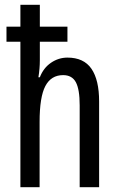

<svg xmlns="http://www.w3.org/2000/svg" viewBox="-20 -780 496 800"><path d="M146 -760V-669H261V-606H146V-529Q146 -494 140 -458H146Q161 -497 192.5 -518.5Q224 -540 261 -540Q329 -540 361 -493.5Q393 -447 393 -357V0H312V-341Q312 -408 296 -437.5Q280 -467 243 -467Q193 -467 169 -421.5Q145 -376 145 -272V0H65V-606H7V-669H65V-760Z"/></svg>

Font: Noto Sans Tamil ExtraCondensed
Style: Regular
Weight: 400
Width: 2
Designer: Jelle Bosma - Monotype Design Team
Foundry: Monotype Imaging Inc.
Version: Version 2.004; ttfautohint (v1.8.4.7-5d5b)